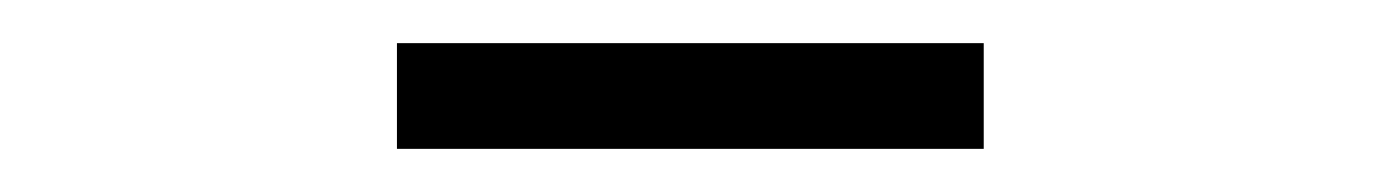

<svg xmlns="http://www.w3.org/2000/svg" viewBox="-20 -714 640 89"><path d="M164 -645H436V-694H164Z"/></svg>

Font: IBM Plex Thai Looped Light
Style: Regular
Weight: 300
Designer: Mike Abbink, Paul van der Laan, Pieter van Rosmalen, Ben Mitchell, Mark Frömberg
Foundry: Bold Monday
Version: Version 1.0